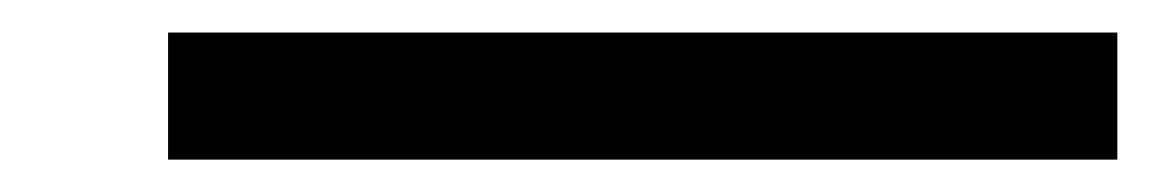

<svg xmlns="http://www.w3.org/2000/svg" viewBox="-20 -20 707 118"><path d="M83.3 0H666.7V78.1H83.3Z"/></svg>

Font: Monoid
Style: Regular
Weight: 400
Width: 4
Monospace: yes
Designer: Andreas Larsen (@larsenwork)
Version: Version 0.61